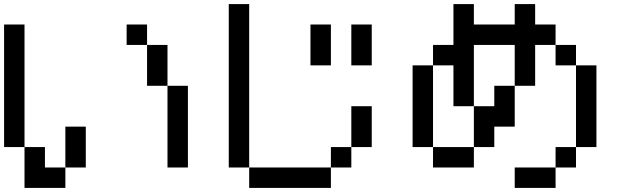

<svg xmlns="http://www.w3.org/2000/svg" viewBox="-20 -920 3040 940"><path d="M0 -200V-800H100V-200ZM800 -100V-500H900V-100ZM800 -500H700V-700H800ZM100 -200H200V-100H300V0H100ZM300 -100V-300H400V-100ZM600 -700V-800H700V-700Z M1800 -200H1700V-400H1800ZM1800 -600H1700V-800H1800ZM1100 -100V-900H1200V-100ZM1200 -100H1600V0H1200ZM1500 -600V-800H1600V-600ZM1600 -100V-200H1700V-100Z M2000 -200V-600H2100V-200ZM2900 -200H2800V-600H2900ZM2200 -400V-600H2100V-700H2200V-900H2300V-800H2500V-900H2600V-800H2700V-700H2600V-500H2500V-700H2300V-400ZM2400 -200H2300V-400H2400V-500H2500V-300H2400ZM2800 -200V-100H2700V-200ZM2800 -700V-600H2700V-700ZM2100 -200H2300V-100H2100ZM2500 0V-100H2700V0Z"/></svg>

Font: GalmuriMono9 Regular
Style: Regular
Weight: 400
Designer: Lee Minseo (quiple)
Version: Version 2.399;hotconv 1.1.1;makeotfexe 2.6.0 DEVELOPMENT